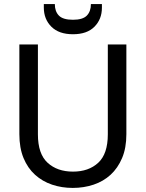

<svg xmlns="http://www.w3.org/2000/svg" viewBox="-20 -915 715 942"><path d="M75 -697H166V-256Q166 -160 213.5 -116.5Q261 -73 338 -73Q415 -73 462 -116.5Q509 -160 509 -256V-697H600V-257Q600 -189 579 -139.5Q558 -90 522.5 -57.5Q487 -25 439 -9Q391 7 337 7Q283 7 235.5 -9Q188 -25 152 -57.5Q116 -90 95.5 -139.5Q75 -189 75 -257ZM480 -877Q480 -821 443.5 -784Q407 -747 338 -747Q269 -747 232 -784Q195 -821 195 -878V-895H249Q249 -859 269 -838.5Q289 -818 338 -818Q386 -818 406 -838.5Q426 -859 426 -895H480Z"/></svg>

Font: Poppins
Style: Regular
Weight: 400
Designer: Ninad Kale (Devanagari), Jonny Pinhorn (Latin)
Foundry: Indian Type Foundry
Version: Version 3.002 2017